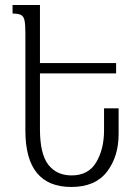

<svg xmlns="http://www.w3.org/2000/svg" viewBox="-20 -734 541 764"><path d="M452 -303V-201Q452 -111 405.5 -50.5Q359 10 264 10Q81 10 81 -214V-601Q81 -637 77.5 -653Q74 -669 63.5 -674.5Q53 -680 30 -680V-714H139V-483H442V-442H139V-220Q139 -122 172 -79Q205 -36 265 -36Q332 -36 363 -88.5Q394 -141 394 -215V-303Z"/></svg>

Font: Noto Serif Armenian Light Cond
Style: Regular
Weight: 300
Width: 3
Designer: Monotype Design team
Foundry: Monotype Imaging Inc.
Version: Version 1.000